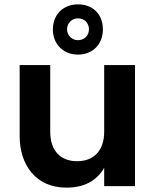

<svg xmlns="http://www.w3.org/2000/svg" viewBox="-20 -852 713 879"><path d="M373 -754C392 -735 392 -701 373 -682C363 -673 350 -668 337 -668C324 -668 312 -673 302 -682C282 -701 282 -735 302 -754C312 -764 324 -768 337 -768C350 -768 363 -764 373 -754ZM457 -249C457 -162 409 -114 333 -114C257 -114 210 -162 210 -249V-554H70V-229C70 -97 144 7 284 7C364 7 422 -23 457 -84V0H598V-554H457ZM451 -717C451 -786 406 -832 337 -832C269 -832 222 -785 222 -717C222 -650 270 -602 337 -602C405 -602 451 -650 451 -717Z"/></svg>

Font: Matrixport Bold
Style: Regular
Weight: 600
Designer: Ninad Kale (Devanagari), Jonny Pinhorn (Latin)
Foundry: Indian Type Foundry
Version: Version 2.000;PS 1.0;hotconv 1.0.79;makeotf.lib2.5.61930; tt